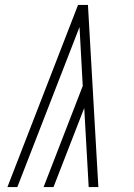

<svg xmlns="http://www.w3.org/2000/svg" viewBox="-20 -755 540 775"><path d="M338 0 320 -319 196 0H156L314 -408L301 -646L50 0H10L295 -735H335L377 0Z"/></svg>

Font: Iosevka Extralight Oblique
Style: Regular
Weight: 200
Italic angle: -9°
Monospace: yes
Designer: Belleve Invis
Foundry: Belleve Invis
Version: Version 32.5.0; ttfautohint (v1.8.4)